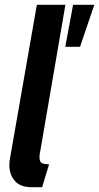

<svg xmlns="http://www.w3.org/2000/svg" viewBox="-20 -770 413 800"><path d="M112 10Q64.5 10 41.8 -16.2Q19 -42.5 19 -82.5Q19 -95.5 22.2 -113Q25.5 -130.5 33.5 -177.5L133.5 -750H252.5L152.5 -167.5Q149 -146 146.8 -135.2Q144.5 -124.5 144.5 -116Q144.5 -94.5 155.8 -90Q167 -85.5 184.5 -85.5L155.5 10ZM252 -575 284.5 -750H373L313.5 -575Z"/></svg>

Font: Cabin Condensed
Style: Bold Italic
Weight: 700
Width: 3
Italic angle: -10°
Designer: Pablo Impallari
Foundry: Pablo Impallari. http://www.impallari.com Igino Marini. http://www.ikern.com
Version: Version 3.001; ttfautohint (v1.8.3)